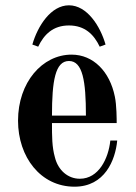

<svg xmlns="http://www.w3.org/2000/svg" viewBox="-20 -692 512 724"><path d="M102 -524 124 -516C146 -562 180 -596 240 -596C300 -596 334 -562 356 -516L378 -524C358 -594 308 -672 240 -672C172 -672 122 -594 102 -524ZM48 -237C48 -100 133 12 261 12C375 12 415 -88 422 -162H396C389 -94 352 -18 281 -18C236 -18 199 -50 187 -99C176 -138 176 -177 176 -228H420C420 -240 420 -296 413 -328C394 -422 332 -486 250 -486C139 -486 48 -381 48 -237ZM176 -256C176 -386 188 -462 240 -462C292 -462 304 -386 304 -256Z"/></svg>

Font: Old Standard
Style: Bold
Weight: 700
Designer: Alexey Kryukov <alexios@thessalonica.org.ru>
Version: Version 2.0.2